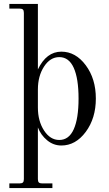

<svg xmlns="http://www.w3.org/2000/svg" viewBox="-20 -732 558 982"><path d="M173.8 -711.9V-377Q217.3 -467.8 293.9 -467.8Q366.7 -467.8 418.5 -398.4Q470.2 -329.1 470.2 -228Q470.2 -127 418.5 -57.4Q366.7 12.2 293.9 12.2Q253.4 12.2 221.2 -14.4Q189 -41 173.8 -80.1V184.1Q173.8 196.3 178.7 201.2Q183.6 206.1 195.8 206.1H248V230H27.8V206.1H80.1Q92.3 206.1 97.2 201.2Q102.1 196.3 102.1 184.1V-666Q102.1 -678.2 97.2 -683.1Q92.3 -688 80.1 -688H27.8V-711.9ZM283.2 -439.9Q236.8 -439.9 205.3 -391.6Q173.8 -343.3 173.8 -273.9V-182.1Q173.8 -112.8 205.3 -64.5Q236.8 -16.1 283.2 -16.1Q332.5 -16.1 357.2 -71Q381.8 -126 381.8 -228Q381.8 -330.1 357.2 -385Q332.5 -439.9 283.2 -439.9Z"/></svg>

Font: Flanker Steampunk
Style: Regular
Weight: 400
Designer: Alexey Kryukov, Leonardo Di Lena
Foundry: Alexey Kryukov, Leonardo Di Lena
Version: 1.210